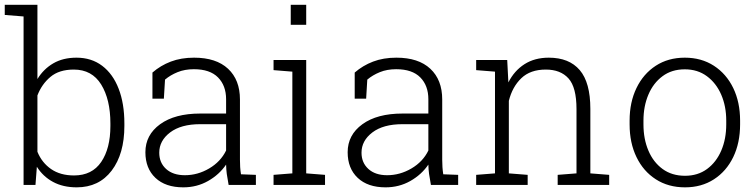

<svg xmlns="http://www.w3.org/2000/svg" viewBox="-26 -782 3195 812"><path d="M298.3 10.3Q240.7 10.3 198.2 -12.7Q155.8 -35.6 129.9 -76.7L124 0H73.7V-712.4L-5.9 -718.8V-761.7H132.3V-447.8Q158.2 -490.2 199.5 -514.2Q240.7 -538.1 297.4 -538.1Q360.8 -538.1 406.2 -503.7Q451.7 -469.2 475.8 -406.7Q500 -344.2 500 -259.8V-249.5Q500 -131.3 446.3 -60.5Q392.6 10.3 298.3 10.3ZM287.1 -40Q363.3 -40 402.1 -97.2Q440.9 -154.3 440.9 -249.5V-259.8Q440.9 -361.3 401.9 -424.6Q362.8 -487.8 286.1 -487.8Q224.1 -487.8 187.3 -456.8Q150.4 -425.8 132.3 -378.4V-140.1Q150.9 -94.2 189.9 -67.1Q229 -40 287.1 -40Z M749 10.3Q673.8 10.3 631.3 -29.8Q588.9 -69.8 588.9 -138.2Q588.9 -211.4 651.1 -256.6Q713.4 -301.8 820.8 -301.8H930.2V-362.3Q930.2 -419.9 896 -454.6Q861.8 -489.3 793.9 -489.3Q755.4 -489.3 724.9 -476.8Q694.3 -464.4 671.9 -445.3L667 -364.7H618.7V-475.1Q652.8 -504.9 696.3 -521.5Q739.7 -538.1 794.9 -538.1Q888.2 -538.1 938.5 -491.2Q988.8 -444.3 988.8 -361.3V-106.4Q988.8 -90.8 989.7 -75.4Q990.7 -60.1 993.2 -44.9L1056.2 -42.5V0H940.9Q935.5 -28.8 933.1 -46.4Q930.7 -64 930.2 -85.9Q901.4 -43.5 854 -16.6Q806.6 10.3 749 10.3ZM755.9 -41Q810.1 -41 858.6 -69.6Q907.2 -98.1 930.2 -145.5V-256.8H820.3Q739.3 -256.8 693.4 -221.9Q647.5 -187 647.5 -136.2Q647.5 -93.8 676.5 -67.4Q705.6 -41 755.9 -41Z M1130.9 0V-42.5L1210.4 -48.8V-479L1130.9 -485.4V-528.3H1269V-48.8L1348.6 -42.5V0ZM1203.6 -677.2V-761.7H1269V-677.2Z M1604.5 10.3Q1529.3 10.3 1486.8 -29.8Q1444.3 -69.8 1444.3 -138.2Q1444.3 -211.4 1506.6 -256.6Q1568.8 -301.8 1676.3 -301.8H1785.6V-362.3Q1785.6 -419.9 1751.5 -454.6Q1717.3 -489.3 1649.4 -489.3Q1610.8 -489.3 1580.3 -476.8Q1549.8 -464.4 1527.3 -445.3L1522.5 -364.7H1474.1V-475.1Q1508.3 -504.9 1551.8 -521.5Q1595.2 -538.1 1650.4 -538.1Q1743.7 -538.1 1793.9 -491.2Q1844.2 -444.3 1844.2 -361.3V-106.4Q1844.2 -90.8 1845.2 -75.4Q1846.2 -60.1 1848.6 -44.9L1911.6 -42.5V0H1796.4Q1791 -28.8 1788.6 -46.4Q1786.1 -64 1785.6 -85.9Q1756.8 -43.5 1709.5 -16.6Q1662.1 10.3 1604.5 10.3ZM1611.3 -41Q1665.5 -41 1714.1 -69.6Q1762.7 -98.1 1785.6 -145.5V-256.8H1675.8Q1594.7 -256.8 1548.8 -221.9Q1502.9 -187 1502.9 -136.2Q1502.9 -93.8 1532 -67.4Q1561 -41 1611.3 -41Z M1987.8 0V-42.5L2067.4 -48.8V-479L1987.8 -485.4V-528.3H2119.1L2124 -433.6Q2149.4 -483.4 2192.4 -510.7Q2235.4 -538.1 2294.9 -538.1Q2380.9 -538.1 2425.8 -485.6Q2470.7 -433.1 2470.7 -321.3V-48.8L2550.3 -42.5V0H2332.5V-42.5L2412.1 -48.8V-320.8Q2412.1 -412.6 2378.4 -450.2Q2344.7 -487.8 2282.2 -487.8Q2216.8 -487.8 2178.7 -451.2Q2140.6 -414.6 2126 -355.5V-48.8L2205.6 -42.5V0Z M2871.1 10.3Q2800.3 10.3 2747.6 -23.7Q2694.8 -57.6 2665.8 -117.7Q2636.7 -177.7 2636.7 -255.9V-272Q2636.7 -349.6 2665.8 -409.7Q2694.8 -469.7 2747.3 -503.9Q2799.8 -538.1 2870.1 -538.1Q2940.4 -538.1 2993.2 -503.9Q3045.9 -469.7 3075 -409.7Q3104 -349.6 3104 -272V-255.9Q3104 -177.7 3075 -117.7Q3045.9 -57.6 2993.4 -23.7Q2940.9 10.3 2871.1 10.3ZM2871.1 -38.6Q2925.3 -38.6 2964.4 -67.4Q3003.4 -96.2 3024.4 -145.3Q3045.4 -194.3 3045.4 -255.9V-272Q3045.4 -332.5 3024.2 -381.6Q3002.9 -430.7 2963.6 -459.7Q2924.3 -488.8 2870.1 -488.8Q2814.9 -488.8 2775.9 -459.7Q2736.8 -430.7 2716.1 -381.6Q2695.3 -332.5 2695.3 -272V-255.9Q2695.3 -194.3 2716.1 -145.3Q2736.8 -96.2 2776.1 -67.4Q2815.4 -38.6 2871.1 -38.6Z"/></svg>

Font: Roboto Slab Light
Style: Regular
Weight: 300
Designer: Google
Version: Version 2.000; ttfautohint (v1.8.1.43-b0c9)